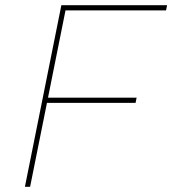

<svg xmlns="http://www.w3.org/2000/svg" viewBox="-20 -720 664 740"><path d="M96 0H76L216.5 -700H624L620 -680H232.5L165 -343.5H506.5L502.5 -323.5H161Z"/></svg>

Font: Argentum Sans Thin
Style: Italic
Weight: 100
Italic angle: -11°
Designer: Julieta Ulanovsky (font), Cristiano Sobral (main changes and remaster)
Foundry: Julieta Ulanovsky (font), Cristiano Sobral (main changes and remaster)
Version: Version 2.007;June 15, 2022;FontCreator 14.0.0.2814 64-bit; 